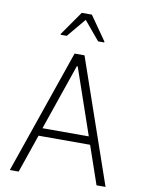

<svg xmlns="http://www.w3.org/2000/svg" viewBox="-98 -982 789 1049"><g transform="rotate(10 296.5 -457.0)"><path d="M31 0 269 -688H324L562 0H512L439 -212H153L80 0ZM167 -256H424L298 -622H293ZM176 -776V-781L269 -914H325L418 -781V-776H384L297 -880L210 -776Z"/></g></svg>

Font: Saira Semi Condensed ExtraLight
Style: Regular
Weight: 200
Width: 4
Designer: Hector Gatti with collaboration of the Omnibus-Type team
Foundry: Omnibus-Type
Version: Version 1.001; ttfautohint (v1.8)